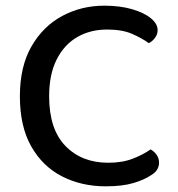

<svg xmlns="http://www.w3.org/2000/svg" viewBox="-20 -642 625 676"><path d="M535 -536Q535 -521 525.5 -508.5Q516 -496 504 -490Q479 -508 444.5 -523Q410 -538 357 -538Q298 -538 252 -511.5Q206 -485 179.5 -432.5Q153 -380 153 -303Q153 -187 210.5 -128Q268 -69 361 -69Q411 -69 448 -83.5Q485 -98 510 -116Q522 -110 531 -97.5Q540 -85 540 -69Q540 -56 533 -44.5Q526 -33 510 -24Q488 -9 449.5 2.5Q411 14 352 14Q267 14 198.5 -21Q130 -56 90 -126.5Q50 -197 50 -303Q50 -408 91 -479Q132 -550 199.5 -586Q267 -622 347 -622Q403 -622 445.5 -609.5Q488 -597 511.5 -577.5Q535 -558 535 -536Z"/></svg>

Font: Baloo Tamma 2 Medium
Style: Regular
Weight: 500
Designer: Divya Kowshik, Shuchita Grover and Ek Type
Foundry: Ek Type
Version: Version 1.700